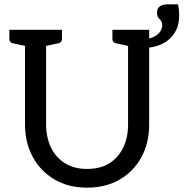

<svg xmlns="http://www.w3.org/2000/svg" viewBox="-20 -854 844 883"><path d="M381 9Q294 9 230 -29Q166 -67 130.5 -132.5Q95 -198 95 -281V-643L39 -655Q23 -658 23 -676V-717H265V-676Q265 -658 249 -655L192 -643V-282Q192 -223 214 -176.5Q236 -130 278.5 -103.5Q321 -77 381 -77Q470 -77 519.5 -134Q569 -191 569 -281V-643L513 -655Q497 -658 497 -676V-717H666V-677Q694 -684 710 -700.5Q726 -717 726 -738Q726 -755 714 -766Q702 -777 702 -795Q702 -834 752 -834H798Q804 -815 804 -783Q804 -721 767.5 -682.5Q731 -644 666 -635V-281Q666 -196 630 -130.5Q594 -65 530 -28Q466 9 381 9Z"/></svg>

Font: Aleo
Style: Regular
Weight: 400
Designer: Alessio Laiso
Foundry: Alessio Laiso
Version: Version 2.001; ttfautohint (v1.8.4.7-5d5b);gftools[0.9.29]